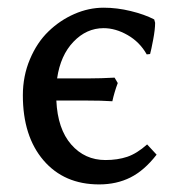

<svg xmlns="http://www.w3.org/2000/svg" viewBox="-20 -467 471 504"><path d="M252 -446.8Q287.1 -446.8 323.2 -438Q359.4 -429.2 384.8 -416L387.2 -407.2Q387.2 -390.1 382.1 -363Q377 -335.9 374 -325.2L365.2 -324.2Q346.7 -356.9 314.9 -375Q283.2 -393.1 252 -393.1Q207 -393.1 172.9 -357.4Q138.7 -321.8 129.9 -261.2H212.9Q244.6 -261.2 280.8 -263.2L289.1 -249Q280.3 -225.6 274.9 -201.2Q248.5 -203.1 204.1 -203.1H127.9Q131.3 -128.4 167 -87.6Q202.6 -46.9 256.8 -46.9Q288.6 -46.9 314 -55.4Q339.4 -64 366.2 -87.9L391.1 -61Q358.9 -19.5 322.5 -1.2Q286.1 17.1 240.2 17.1Q148.4 17.1 94.2 -46.1Q40 -109.4 40 -216.8Q40 -267.6 58.6 -311.5Q77.1 -355.5 107.2 -384.5Q137.2 -413.6 175 -430.2Q212.9 -446.8 252 -446.8Z"/></svg>

Font: Linear Smooth Low Contrast
Style: Regular
Weight: 500
Designer: Philipp H. Poll, Flanker
Foundry: Philipp H. Poll, reworked by Flanker
Version: Version 1.010 | FøM Fix